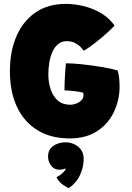

<svg xmlns="http://www.w3.org/2000/svg" viewBox="-20 -689 678 989"><path d="M338.5 24Q243.5 24 174.8 -17.2Q106 -58.5 68.5 -136.2Q31 -214 31 -323Q31 -424.5 64.8 -502.5Q98.5 -580.5 163 -624.8Q227.5 -669 319.5 -669Q365 -669 412.2 -657.2Q459.5 -645.5 501 -621Q542.5 -596.5 570 -557.5Q559 -544.5 532.5 -520.5Q506 -496.5 473.8 -471Q441.5 -445.5 412 -427.5Q406.5 -435 395.2 -446.8Q384 -458.5 366.2 -467.8Q348.5 -477 323.5 -477Q297.5 -477 279.2 -461.8Q261 -446.5 250 -421.8Q239 -397 234 -366.8Q229 -336.5 229 -306.5Q229 -263.5 241.2 -227.8Q253.5 -192 278.2 -170.8Q303 -149.5 341 -149.5Q357.5 -149.5 373.5 -155.8Q389.5 -162 399.8 -173Q410 -184 410 -197Q410 -202.5 409.8 -205.5Q409.5 -208.5 408.5 -211.5Q402 -213.5 389.2 -215.8Q376.5 -218 361.8 -219.8Q347 -221.5 333.8 -222.5Q320.5 -223.5 312 -223.5Q312 -240.5 313 -267.2Q314 -294 315.8 -320.5Q317.5 -347 319.5 -363Q353.5 -363 403 -357.8Q452.5 -352.5 502.2 -344.2Q552 -336 586 -326Q591.5 -309.5 593.8 -286Q596 -262.5 596 -244Q596 -174.5 567.2 -113.2Q538.5 -52 481.2 -14Q424 24 338.5 24ZM334 280Q326.5 277.5 305.8 264Q285 250.5 270.5 223.5Q279 220.5 290 212.2Q301 204 309.5 195Q318 186 318 181Q318 179 317.5 178.5Q312 181.5 304.2 183.2Q296.5 185 284 185Q259 185 243.2 164.2Q227.5 143.5 227.5 117.5Q227.5 90.5 241.5 74.5Q255.5 58.5 276.5 51.2Q297.5 44 318.5 44Q340.5 44 361.8 53.5Q383 63 397 82Q411 101 411 130Q411 171.5 392.2 212.5Q373.5 253.5 334 280Z"/></svg>

Font: Grandstander Thin Black
Style: Regular
Weight: 900
Version: Version 1.200